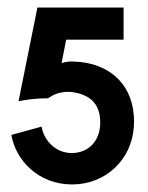

<svg xmlns="http://www.w3.org/2000/svg" viewBox="-20 -483 392 508"><path d="M10 -126C22 -58 82 5 171 5C260 5 328 -61 334 -146C335 -157 335 -168 334 -178C327 -269 260 -317 178 -320C167 -321 154 -320 143 -316L155 -378H307V-463H79L29 -215C48 -219 73 -223 107 -223C119 -231 135 -241 166 -240C217 -234 243 -210 245 -165C248 -115 218 -79 171 -78C125 -78 96 -113 90 -148Z"/></svg>

Font: Rabbid Highway Sign II Hop
Style: Regular
Weight: 400
Foundry: Cannot Into Space Fonts
Version: Version 0.277